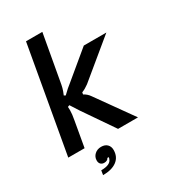

<svg xmlns="http://www.w3.org/2000/svg" viewBox="-228 -880 1074 1202"><g transform="rotate(-30 309.5 -279.5)"><path d="M21 0 156 -763H274L216 -439Q212 -414 207 -395Q202 -376 191 -351L202 -345Q239 -381 262 -398L456 -559H619L352 -339Q328 -321 301 -310L299 -296Q323 -284 339 -261L525 0H381L230 -220Q206 -256 191 -281L178 -276Q179 -268 179 -252Q179 -224 171 -182L139 0ZM160 172Q228 172 239 136Q240 134 241 131Q242 128 242 124H232Q229 132 220.5 136.5Q212 141 201 141Q185 141 175.5 131.5Q166 122 166 105Q166 79 185 61.5Q204 44 232 44Q260 44 275.5 59.5Q291 75 291 100Q291 150 255 177Q219 204 155 204Z"/></g></svg>

Font: Open Sauce Sans SemiBold Italic
Style: Regular
Weight: 600
Italic angle: -10°
Designer: Alfredo Marco Pradil
Foundry: Creative Sauce Fz LLC
Version: Version 1.477